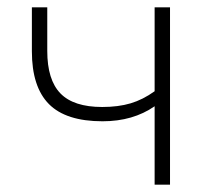

<svg xmlns="http://www.w3.org/2000/svg" viewBox="-20 -504 572 524"><path d="M402 0V-214Q343 -173 260 -173Q160 -173 113.5 -220Q67 -267 67 -364V-484H109V-365Q109 -286 145 -249Q181 -212 259 -212Q303 -212 336.5 -222Q370 -232 402 -255V-484H444V0Z"/></svg>

Font: Nunito Sans ExtraLight
Style: Regular
Weight: 200
Designer: Vernon Adams
Foundry: Vernon Adams
Version: Version 3.006; ttfautohint (v1.8.3)